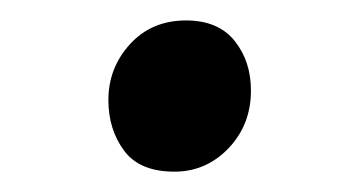

<svg xmlns="http://www.w3.org/2000/svg" viewBox="-20 -386 331 186"><path d="M85 -289.1Q85 -320.3 106 -343.3Q127 -366.2 160.2 -366.2Q191.4 -366.2 207.3 -346.4Q223.1 -326.7 223.1 -298.3Q223.1 -265.1 201.4 -242.4Q179.7 -219.7 148.9 -219.7Q115.2 -219.7 100.1 -240.2Q85 -260.7 85 -289.1Z"/></svg>

Font: Gelasio Medium
Style: Italic
Weight: 500
Italic angle: -8.5°
Designer: Eben Sorkin
Foundry: Eben Sorkin
Version: Version 1.008